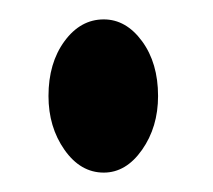

<svg xmlns="http://www.w3.org/2000/svg" viewBox="-20 -222 220 198"><path d="M30 -123Q30 -157 46.5 -179.5Q63 -202 87 -202Q110 -202 126.5 -179.5Q143 -157 143 -123Q143 -91 126.5 -67.5Q110 -44 87 -44Q63 -44 46.5 -67.5Q30 -91 30 -123Z"/></svg>

Font: Ma Shan Zheng
Style: Regular
Weight: 400
Designer: ZhongQi
Foundry: ZhongQi
Version: Version 2.001